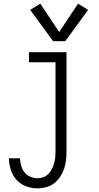

<svg xmlns="http://www.w3.org/2000/svg" viewBox="-20 -815 540 1048"><path d="M185 213Q153 213 122.5 202Q92 191 70.5 167Q49 143 39 112Q29 81 29 49H89Q90 69 95.5 89Q101 109 113.5 125Q126 141 145 149.5Q164 158 185 158Q201 158 217 152Q233 146 244.5 134Q256 122 263.5 107Q271 92 275.5 76Q280 60 281.5 43.5Q283 27 283 10V-475H138V-530H343V10Q343 34 340.5 58.5Q338 83 330 106Q322 129 308.5 149.5Q295 170 276 185Q257 200 233 206.5Q209 213 185 213ZM270 -590 145 -761 200 -795 303 -640 406 -795 461 -761 336 -590Z"/></svg>

Font: Iosevka Term Light
Style: Regular
Weight: 300
Monospace: yes
Designer: Belleve Invis
Foundry: Belleve Invis
Version: Version 9.0.1; ttfautohint (v1.8.3)